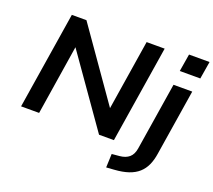

<svg xmlns="http://www.w3.org/2000/svg" viewBox="-147 -921 1456 1310"><g transform="rotate(20 580.5 -265.5)"><path d="M56 0 168 -705H274L641 -181H628L711 -705H842L730 0H622L256 -521H269L187 0ZM991 -597 1012 -724H1161L1140 -597ZM744 193 748 94 803 89Q847 85 872.5 63Q898 41 905 -3L983 -494H1119L1043 -15Q1036 32 1019.5 68.5Q1003 105 974.5 130.5Q946 156 903.5 170.5Q861 185 801 189Z"/></g></svg>

Font: Nunito Sans 10pt SemiExpanded
Style: Bold Italic
Weight: 700
Width: 6
Italic angle: -9°
Designer: Vernon Adams
Foundry: Vernon Adams
Version: Version 3.101;gftools[0.9.27]